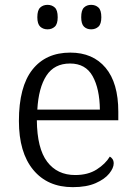

<svg xmlns="http://www.w3.org/2000/svg" viewBox="-20 -762 560 792"><path d="M280 10Q176 10 117 -61.5Q58 -133 58 -263Q58 -404 113.5 -474.5Q169 -545 270 -545Q363 -545 415.5 -482.5Q468 -420 468 -301V-266H132Q133 -150 174.5 -95Q216 -40 290 -40Q343 -40 379 -63Q415 -86 433 -116Q439 -113 444 -106Q449 -99 449 -88Q449 -69 430.5 -46Q412 -23 374.5 -6.5Q337 10 280 10ZM392 -310Q391 -396 362 -448Q333 -500 269 -500Q204 -500 171.5 -450Q139 -400 134 -310ZM356 -641Q338 -641 326.5 -652Q315 -663 315 -691Q315 -720 326.5 -731Q338 -742 356 -742Q374 -742 386 -731Q398 -720 398 -691Q398 -663 386 -652Q374 -641 356 -641ZM176 -641Q158 -641 146 -652Q134 -663 134 -691Q134 -720 146 -731Q158 -742 176 -742Q194 -742 206 -731Q218 -720 218 -691Q218 -663 206 -652Q194 -641 176 -641Z"/></svg>

Font: Noto Serif Tibetan Light
Style: Regular
Weight: 300
Version: Version 2.103